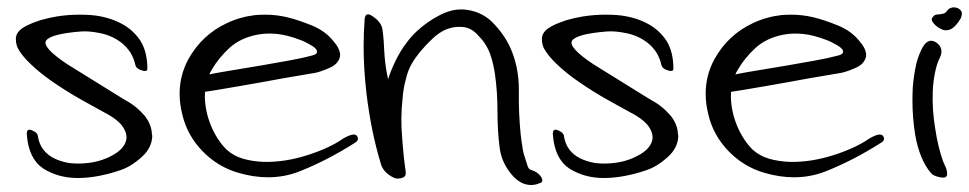

<svg xmlns="http://www.w3.org/2000/svg" viewBox="-20 -496 2700 535"><path d="M390.6 -304.7Q390.6 -294.9 375 -299.8Q359.4 -304.7 357.4 -314.5Q352.5 -335 342.8 -350.6Q332 -366.2 318.4 -377Q293 -396.5 260.7 -403.3Q228.5 -410.2 204.1 -408.2Q121.1 -401.4 108.4 -382.8Q96.7 -364.3 167 -317.4Q230.5 -278.3 280.3 -247.1Q330.1 -215.8 339.8 -210.9Q362.3 -197.3 382.8 -173.8Q402.3 -149.4 403.3 -122.1Q404.3 -119.1 404.3 -117.2Q403.3 -84 375 -58.6Q344.7 -31.2 314.5 -21.5Q286.1 -11.7 255.9 -5.9Q225.6 0 196.3 0Q142.6 0 100.6 -26.4Q59.6 -53.7 54.7 -121.1Q53.7 -139.6 69.3 -132.8Q85.9 -126 85.9 -114.3Q89.8 -92.8 101.6 -78.1Q113.3 -63.5 130.9 -54.7Q149.4 -45.9 170.9 -42Q193.4 -39.1 215.8 -41Q257.8 -43.9 292 -62.5Q327.1 -81.1 332 -107.4Q335 -125 320.3 -145.5Q304.7 -166 263.7 -186.5Q252.9 -192.4 209 -216.8Q165 -241.2 119.1 -273.4Q88.9 -294.9 64.5 -318.4Q40 -341.8 29.3 -362.3Q24.4 -374 24.4 -384.8Q23.4 -390.6 25.4 -396.5Q30.3 -412.1 52.7 -423.8Q70.3 -432.6 91.8 -439.5Q114.3 -446.3 138.7 -450.2Q168.9 -455.1 202.1 -455.1Q216.8 -455.1 232.4 -454.1Q281.2 -450.2 319.3 -429.7Q350.6 -413.1 371.1 -382.8Q390.6 -351.6 390.6 -304.7Z M910.2 -379.9Q922.9 -365.2 925.8 -353.5Q929.7 -342.8 925.8 -333Q918.9 -315.4 897.5 -306.6Q876 -296.9 858.4 -293Q835 -289.1 771.5 -278.3Q709 -266.6 646.5 -255.9Q612.3 -250 583 -245.1Q553.7 -240.2 535.2 -238.3Q526.4 -242.2 530.3 -258.8Q533.2 -274.4 535.2 -280.3Q544.9 -286.1 595.7 -294.9Q646.5 -303.7 707 -313.5Q747.1 -320.3 784.2 -327.1Q822.3 -334 847.7 -340.8Q856.4 -342.8 860.4 -345.7Q864.3 -349.6 863.3 -353.5Q861.3 -362.3 844.7 -371.1Q828.1 -380.9 816.4 -384.8Q781.2 -398.4 752 -401.4Q721.7 -404.3 697.3 -399.4Q650.4 -390.6 619.1 -362.3Q588.9 -334 571.3 -303.7Q560.5 -287.1 555.7 -266.6Q550.8 -247.1 550.8 -225.6Q551.8 -184.6 568.4 -144.5Q585 -105.5 611.3 -79.1Q630.9 -61.5 657.2 -53.7Q684.6 -45.9 715.8 -44.9Q774.4 -43.9 835.9 -63.5Q897.5 -83 935.5 -109.4Q966.8 -127.9 974.6 -117.2Q977.5 -113.3 977.5 -109.4Q977.5 -102.5 966.8 -96.7Q889.6 -47.9 812.5 -17.6Q771.5 -2 726.6 -2Q686.5 -2 643.6 -14.6Q586.9 -31.2 544.9 -74.2Q502 -118.2 488.3 -175.8Q480.5 -206.1 480.5 -234.4Q480.5 -286.1 504.9 -331.1Q543 -399.4 612.3 -431.6Q649.4 -449.2 692.4 -454.1Q706.1 -455.1 719.7 -455.1Q749 -455.1 779.3 -448.2Q811.5 -440.4 849.6 -424.8Q887.7 -409.2 910.2 -379.9Z M996.1 -442.4Q998 -465.8 1020.5 -449.2Q1043.9 -432.6 1045.9 -412.1Q1049.8 -384.8 1050.8 -352.5Q1052.7 -320.3 1057.6 -293.9Q1071.3 -224.6 1086.9 -156.2Q1101.6 -87.9 1110.4 -18.6Q1082 -32.2 1066.4 -56.6Q1050.8 -81.1 1043.9 -111.3Q1033.2 -168 1049.8 -235.4Q1066.4 -302.7 1095.7 -351.6Q1103.5 -365.2 1115.2 -379.9Q1127 -395.5 1141.6 -409.2Q1169.9 -435.5 1204.1 -453.1Q1235.4 -469.7 1264.6 -469.7Q1268.6 -469.7 1271.5 -469.7Q1320.3 -465.8 1352.5 -433.6Q1384.8 -400.4 1401.4 -364.3Q1425.8 -310.5 1425.8 -246.1Q1424.8 -180.7 1430.7 -123Q1432.6 -105.5 1435.5 -87.9Q1437.5 -71.3 1443.4 -54.7Q1447.3 -41 1450.2 -33.2Q1453.1 -24.4 1460 -22.5Q1477.5 -17.6 1487.3 -3.9Q1491.2 2 1491.2 6.8Q1491.2 12.7 1483.4 14.6Q1471.7 19.5 1460 19.5Q1431.6 19.5 1408.2 -6.8Q1377 -42 1372.1 -85.9Q1366.2 -130.9 1366.2 -185.5Q1366.2 -239.3 1359.4 -288.1Q1355.5 -314.5 1348.6 -336.9Q1341.8 -359.4 1330.1 -376Q1323.2 -386.7 1307.6 -402.3Q1291 -418.9 1268.6 -420.9Q1222.7 -424.8 1184.6 -387.7Q1146.5 -351.6 1127.9 -319.3Q1116.2 -299.8 1110.4 -273.4Q1103.5 -248 1101.6 -219.7Q1095.7 -168 1100.6 -112.3Q1104.5 -57.6 1110.4 -18.6Q1112.3 -4.9 1102.5 -1Q1091.8 2.9 1082 1Q1070.3 -2.9 1057.6 -13.7Q1045.9 -24.4 1042 -37.1Q1013.7 -128.9 1001 -237.3Q993.2 -304.7 993.2 -367.2Q993.2 -405.3 996.1 -442.4Z M1856.4 -304.7Q1856.4 -294.9 1840.8 -299.8Q1825.2 -304.7 1823.2 -314.5Q1818.4 -335 1808.6 -350.6Q1797.9 -366.2 1784.2 -377Q1758.8 -396.5 1726.6 -403.3Q1694.3 -410.2 1669.9 -408.2Q1586.9 -401.4 1574.2 -382.8Q1562.5 -364.3 1632.8 -317.4Q1696.3 -278.3 1746.1 -247.1Q1795.9 -215.8 1805.7 -210.9Q1828.1 -197.3 1848.6 -173.8Q1868.2 -149.4 1869.1 -122.1Q1870.1 -119.1 1870.1 -117.2Q1869.1 -84 1840.8 -58.6Q1810.5 -31.2 1780.3 -21.5Q1752 -11.7 1721.7 -5.9Q1691.4 0 1662.1 0Q1608.4 0 1566.4 -26.4Q1525.4 -53.7 1520.5 -121.1Q1519.5 -139.6 1535.2 -132.8Q1551.8 -126 1551.8 -114.3Q1555.7 -92.8 1567.4 -78.1Q1579.1 -63.5 1596.7 -54.7Q1615.2 -45.9 1636.7 -42Q1659.2 -39.1 1681.6 -41Q1723.6 -43.9 1757.8 -62.5Q1793 -81.1 1797.9 -107.4Q1800.8 -125 1786.1 -145.5Q1770.5 -166 1729.5 -186.5Q1718.8 -192.4 1674.8 -216.8Q1630.9 -241.2 1585 -273.4Q1554.7 -294.9 1530.3 -318.4Q1505.9 -341.8 1495.1 -362.3Q1490.2 -374 1490.2 -384.8Q1489.3 -390.6 1491.2 -396.5Q1496.1 -412.1 1518.6 -423.8Q1536.1 -432.6 1557.6 -439.5Q1580.1 -446.3 1604.5 -450.2Q1634.8 -455.1 1668 -455.1Q1682.6 -455.1 1698.2 -454.1Q1747.1 -450.2 1785.2 -429.7Q1816.4 -413.1 1836.9 -382.8Q1856.4 -351.6 1856.4 -304.7Z M2376 -379.9Q2388.7 -365.2 2391.6 -353.5Q2395.5 -342.8 2391.6 -333Q2384.8 -315.4 2363.3 -306.6Q2341.8 -296.9 2324.2 -293Q2300.8 -289.1 2237.3 -278.3Q2174.8 -266.6 2112.3 -255.9Q2078.1 -250 2048.8 -245.1Q2019.5 -240.2 2001 -238.3Q1992.2 -242.2 1996.1 -258.8Q1999 -274.4 2001 -280.3Q2010.7 -286.1 2061.5 -294.9Q2112.3 -303.7 2172.9 -313.5Q2212.9 -320.3 2250 -327.1Q2288.1 -334 2313.5 -340.8Q2322.3 -342.8 2326.2 -345.7Q2330.1 -349.6 2329.1 -353.5Q2327.1 -362.3 2310.5 -371.1Q2293.9 -380.9 2282.2 -384.8Q2247.1 -398.4 2217.8 -401.4Q2187.5 -404.3 2163.1 -399.4Q2116.2 -390.6 2085 -362.3Q2054.7 -334 2037.1 -303.7Q2026.4 -287.1 2021.5 -266.6Q2016.6 -247.1 2016.6 -225.6Q2017.6 -184.6 2034.2 -144.5Q2050.8 -105.5 2077.1 -79.1Q2096.7 -61.5 2123 -53.7Q2150.4 -45.9 2181.6 -44.9Q2240.2 -43.9 2301.8 -63.5Q2363.3 -83 2401.4 -109.4Q2432.6 -127.9 2440.4 -117.2Q2443.4 -113.3 2443.4 -109.4Q2443.4 -102.5 2432.6 -96.7Q2355.5 -47.9 2278.3 -17.6Q2237.3 -2 2192.4 -2Q2152.3 -2 2109.4 -14.6Q2052.7 -31.2 2010.7 -74.2Q1967.8 -118.2 1954.1 -175.8Q1946.3 -206.1 1946.3 -234.4Q1946.3 -286.1 1970.7 -331.1Q2008.8 -399.4 2078.1 -431.6Q2115.2 -449.2 2158.2 -454.1Q2171.9 -455.1 2185.5 -455.1Q2214.8 -455.1 2245.1 -448.2Q2277.3 -440.4 2315.4 -424.8Q2353.5 -409.2 2376 -379.9Z M2577.1 -437.5Q2576.2 -440.4 2576.2 -443.4Q2577.1 -446.3 2579.1 -448.2Q2583 -454.1 2587.9 -455.1Q2593.8 -456.1 2598.6 -456.1Q2603.5 -457 2608.4 -458Q2613.3 -459 2618.2 -464.8Q2623 -472.7 2631.8 -474.6Q2634.8 -475.6 2636.7 -475.6Q2642.6 -475.6 2648.4 -473.6Q2660.2 -467.8 2660.2 -458Q2660.2 -451.2 2656.2 -443.4Q2643.6 -422.9 2631.8 -416Q2616.2 -407.2 2600.6 -416Q2585 -423.8 2577.1 -437.5ZM2552.7 -367.2Q2568.4 -391.6 2589.8 -377Q2610.4 -361.3 2599.6 -336.9Q2589.8 -317.4 2585 -292Q2580.1 -267.6 2579.1 -241.2Q2577.1 -190.4 2585.9 -137.7Q2593.8 -85 2608.4 -44.9Q2609.4 -43 2610.4 -41Q2611.3 -38.1 2612.3 -36.1Q2615.2 -30.3 2617.2 -24.4Q2619.1 -18.6 2619.1 -12.7Q2620.1 -1 2607.4 -1Q2604.5 -1 2599.6 -2Q2580.1 -5.9 2574.2 -13.7Q2543 -49.8 2530.3 -119.1Q2522.5 -168 2522.5 -214.8Q2522.5 -234.4 2523.4 -252.9Q2526.4 -288.1 2533.2 -318.4Q2541 -347.7 2552.7 -367.2Z"/></svg>

Font: Mrs Husband
Style: Regular
Weight: 400
Version: Version 1.0